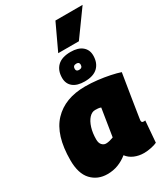

<svg xmlns="http://www.w3.org/2000/svg" viewBox="-247 -1138 1094 1255"><g transform="rotate(-30 300.0 -510.0)"><path d="M456 10Q418 10 385 -4Q352 -18 332 -45Q300 -19 262.5 -4.5Q225 10 181 10Q108 10 61.5 -39.5Q15 -89 15 -190Q15 -379 100.5 -469.5Q186 -560 339 -560Q384 -560 431.5 -554.5Q479 -549 522 -540Q565 -531 594 -521Q576 -410 565.5 -344.5Q555 -279 550 -246Q545 -213 543 -201Q541 -189 541 -186Q541 -170 555 -170Q558 -170 562 -170Q566 -170 569 -171L556 -10Q540 -2 511.5 4Q483 10 456 10ZM329 -181 362 -388Q352 -392 341 -393Q330 -394 319 -394Q294 -394 273.5 -371.5Q253 -349 241 -310.5Q229 -272 229 -224Q229 -196 242 -182Q255 -168 272 -168Q286 -168 301 -172Q316 -176 329 -181ZM355 -589Q298 -589 267.5 -614Q237 -639 237 -683Q237 -739 270 -771Q303 -803 369 -803Q426 -803 456.5 -777.5Q487 -752 487 -709Q487 -653 454 -621Q421 -589 355 -589ZM360 -673Q386 -673 386 -698Q386 -718 364 -718Q338 -718 338 -693Q338 -673 360 -673ZM296 -836 387 -1030H592L452 -836Z"/></g></svg>

Font: Georama Black
Style: Italic
Weight: 900
Italic angle: -9°
Designer: Jean-Baptiste Levee
Foundry: Production Type
Version: Version 1.000